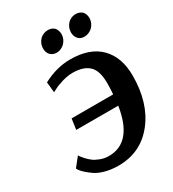

<svg xmlns="http://www.w3.org/2000/svg" viewBox="-209 -984 998 1108"><g transform="rotate(-30 290.0 -430.0)"><path d="M238 -854Q260 -871 287 -871Q313 -871 330 -854Q344 -835 344 -813Q344 -776 315 -750Q292 -732 267 -732Q241 -732 224 -750Q210 -767 210 -791Q210 -828 238 -854ZM424 -854Q446 -871 472 -871Q497 -871 516 -854Q530 -835 530 -813Q530 -776 501 -750Q478 -732 452 -732Q425 -732 410 -750Q396 -767 396 -791Q396 -828 424 -854ZM76 -158Q78 -154 82 -148Q86 -142 100.5 -126Q115 -110 131.5 -97.5Q148 -85 174.5 -75Q201 -65 230 -65Q386 -65 421 -290H141L151 -361H428Q431 -396 431 -436Q431 -518 394.5 -552Q358 -586 287 -586Q254 -586 217 -575Q180 -564 160 -553L139 -542L132 -612Q223 -660 313 -660Q443 -660 511.5 -591Q580 -522 580 -399Q580 -217 489.5 -103Q399 11 250 11Q203 11 163 0Q123 -11 99.5 -27.5Q76 -44 58.5 -60Q41 -76 34 -87L28 -98Z"/></g></svg>

Font: Arsenal
Style: Bold Italic
Weight: 700
Italic angle: -9.10001°
Designer: Andrij Shevchenko
Foundry: Stairsfor
Version: Version 2.001;PS 002.001;hotconv 1.0.88;makeotf.lib2.5.64775